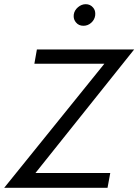

<svg xmlns="http://www.w3.org/2000/svg" viewBox="-57 -896 660 916"><path d="M456 0H-37L441 -592H107L119 -660H583L112 -70.5H469ZM341 -773Q318.5 -773 305.5 -789Q294.5 -802 294.5 -818.5L295 -827Q298 -847 315 -861.5Q332 -876 352 -876Q373.5 -876 387 -860Q397.5 -848 397.5 -831L397 -821.5Q394 -801.5 378 -787.2Q362 -773 341 -773Z"/></svg>

Font: Lucymar Sans
Style: Italic
Weight: 400
Italic angle: -10°
Foundry: The League of Moveable Type (original font) / Main changes by Cristiano Sobral with portions from Mirco Monsees
Version: Version 2.00;August 30, 2020;FontCreator 13.0.0.2681 64-bit